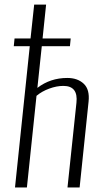

<svg xmlns="http://www.w3.org/2000/svg" viewBox="-20 -830 446 850"><path d="M46.4 0 111.8 -625.5H41L44.4 -659.7H115.2L131.3 -809.6H184.1L168.5 -659.7H293L289.6 -625.5H165L145.5 -440.9Q202.6 -484.9 277.8 -484.9Q323.7 -484.9 350.8 -459.2Q377.9 -433.6 372.1 -379.9L332.5 0H278.8L318.4 -375Q326.7 -449.7 260.7 -449.7Q230.5 -449.7 198 -437.7Q165.5 -425.8 141.6 -405.8L99.1 0Z"/></svg>

Font: Oswald
Style: Extra-Light
Weight: 200
Designer: Vernon Adams
Foundry: Vernon Adams
Version: 3.0; ttfautohint (v0.94.23-7a4d-dirty) -l 8 -r 50 -G 200 -x 